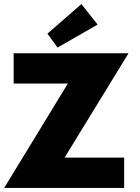

<svg xmlns="http://www.w3.org/2000/svg" viewBox="-20 -921 684 941"><path d="M262 -688 212.5 -756 379 -901 458.5 -800.5ZM47 -660H610L296.5 -148.5H588.5V0H0.5L312.5 -511.5H47Z"/></svg>

Font: League Spartan ExtraBold
Style: Regular
Weight: 800
Foundry: The League of Moveable Type
Version: Version 2.002